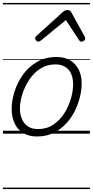

<svg xmlns="http://www.w3.org/2000/svg" viewBox="-20 -905 629 1300"><path d="M231 19Q175 19 136.5 -4.5Q98 -28 78.5 -70.5Q59 -113 59 -168Q59 -223 78 -284Q97 -345 135 -398.5Q173 -452 230 -485.5Q287 -519 363 -519Q417 -519 455 -496.5Q493 -474 513 -433.5Q533 -393 533 -339Q533 -298 521.5 -249.5Q510 -201 486.5 -153.5Q463 -106 426.5 -67Q390 -28 341.5 -4.5Q293 19 231 19ZM237 -31Q296 -31 341 -61Q386 -91 415.5 -138Q445 -185 460 -237Q475 -289 475 -334Q475 -376 461.5 -406Q448 -436 421 -452.5Q394 -469 355 -469Q297 -469 252.5 -440Q208 -411 177.5 -364.5Q147 -318 131 -266.5Q115 -215 115 -171Q115 -128 129.5 -96.5Q144 -65 171 -48Q198 -31 237 -31ZM240 -623Q232 -623 225 -630Q218 -637 218 -645Q218 -650 220.5 -654Q223 -658 227 -662L407 -825Q415 -832 422.5 -834.5Q430 -837 438 -837Q445 -837 451 -834Q457 -831 462 -823L552 -660Q555 -655 556 -651Q557 -647 557 -644Q557 -635 548.5 -629Q540 -623 532 -623Q526 -623 522 -626Q518 -629 515 -634L426 -769L261 -634Q255 -629 250 -626Q245 -623 240 -623ZM0 365H589V375H0ZM0 -20H589V0H0ZM0 -505H589V-500H0ZM0 -885H589V-875H0Z"/></svg>

Font: Playwrite DK Loopet Guides
Style: Regular
Weight: 400
Designer: Veronika Burian, José Scaglione
Foundry: TypeTogether
Version: Version 1.003